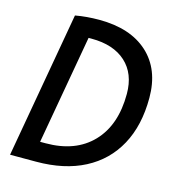

<svg xmlns="http://www.w3.org/2000/svg" viewBox="-105 -791 797 880"><g transform="rotate(15 293.0 -351.5)"><path d="M22.9 0 145 -693.4Q198.2 -703.1 258.3 -703.1Q406.2 -703.1 489.3 -627.4Q572.3 -551.8 572.3 -416.5Q572.3 -285.6 521.5 -192.4Q470.7 -99.1 375.5 -49.6Q280.3 0 146 0ZM140.6 -92.8H166.5Q308.1 -92.8 387.9 -176Q467.8 -259.3 467.8 -407.7Q467.8 -503.4 409.2 -556.9Q350.6 -610.4 246.1 -610.4Q239.3 -610.4 231.9 -610.4Z"/></g></svg>

Font: CaskaydiaCove NFP
Style: Italic
Weight: 400
Italic angle: -10°
Designer: Aaron Bell
Foundry: Saja Typeworks
Version: Version 2111.001; VTT 6.35;Nerd Fonts 3.1.1